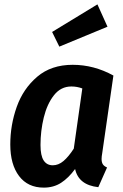

<svg xmlns="http://www.w3.org/2000/svg" viewBox="-20 -841 561 877"><path d="M498 -496 447 -142Q444 -126 444 -115Q444 -100 449.5 -91Q455 -82 469 -76L429 14Q339 4 323 -69Q293 -28 259 -6Q225 16 180 16Q107 16 67 -37Q27 -90 27 -181Q27 -270 56.5 -353Q86 -436 150 -490.5Q214 -545 312 -545Q409 -545 498 -496ZM165 -179Q165 -130 179.5 -108Q194 -86 221 -86Q247 -86 270 -105.5Q293 -125 317 -162L356 -437Q332 -446 306 -446Q258 -446 226.5 -406Q195 -366 180 -304.5Q165 -243 165 -179ZM471 -719 251 -628 218 -695 425 -821Z"/></svg>

Font: Fira Sans Condensed SemiBold
Style: Italic
Weight: 600
Width: 3
Italic angle: -8°
Designer: bBox Type GmbH & Carrois Corporate GbR & Edenspiekermann AG
Foundry: bBox Type GmbH & Carrois Corporate GbR & Edenspiekermann AG
Version: Version 4.301